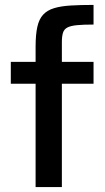

<svg xmlns="http://www.w3.org/2000/svg" viewBox="-20 -762 428 782"><path d="M125 0V-421H24V-510H125V-572Q125 -621 132 -652.5Q139 -684 155.5 -702Q172 -720 199.5 -728.5Q227 -737 267 -739.5Q307 -742 361 -742V-662Q319 -662 293.5 -659.5Q268 -657 254.5 -650Q241 -643 236.5 -628.5Q232 -614 232 -591V-510H361V-421H232V0Z"/></svg>

Font: Saira Thin Medium
Style: Regular
Weight: 500
Version: Version 1.101